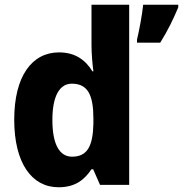

<svg xmlns="http://www.w3.org/2000/svg" viewBox="-20 -780 772 810"><path d="M227 10C296 10 335 -20 366 -66H373L402 0H525V-760H366V-590C366 -553 370 -510 374 -479H370C340 -528 296 -559 229 -559C115 -559 40 -459 40 -275C40 -92 114 10 227 10ZM732 -749V-760H584C580 -719 567 -650 558 -613V-600H656C688 -651 712 -701 732 -749ZM284 -119C232 -119 201 -169 201 -274C201 -376 232 -427 283 -427C351 -427 374 -378 374 -280V-258C372 -163 348 -119 284 -119Z"/></svg>

Font: Noto Sans Gurmukhi UI SemiCondensed ExtraBold
Style: Regular
Weight: 800
Width: 4
Designer: Jelle Bosma - Monotype Design Team
Foundry: Monotype Imaging Inc.
Version: Version 2.004